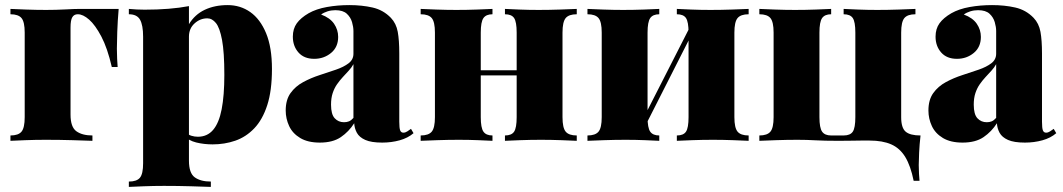

<svg xmlns="http://www.w3.org/2000/svg" viewBox="-20 -553 4175 754"><path d="M446 -518Q442 -471 440.5 -428Q439 -385 439 -362Q439 -341 440 -322Q441 -303 442 -290H419Q402 -364 378 -409.5Q354 -455 330 -476Q306 -497 286 -497Q286 -497 285.5 -497Q285 -497 285 -497Q271 -497 264 -485.5Q257 -474 257 -445V-103Q257 -54 280 -37.5Q303 -21 343 -21V0Q315 -1 265 -2.5Q215 -4 159 -4Q119 -4 80 -2.5Q41 -1 21 0V-21Q52 -21 64.5 -36Q77 -51 77 -93V-425Q77 -467 64.5 -482Q52 -497 21 -497V-518Q41 -517 82 -515.5Q123 -514 161 -514Q200 -514 237 -516Q274 -518 293 -518Z M722 -529V78Q722 127 745 143.5Q768 160 808 160V181Q780 180 730 178.5Q680 177 624 177Q584 177 545 178.5Q506 180 486 181V160Q517 160 529.5 145Q542 130 542 88V-409Q542 -454 530 -475.5Q518 -497 486 -497V-518Q518 -515 548 -515Q598 -515 641.5 -518.5Q685 -522 722 -529ZM874 -533Q924 -533 963 -505.5Q1002 -478 1025 -422.5Q1048 -367 1048 -282Q1048 -197 1029.5 -140Q1011 -83 978.5 -49Q946 -15 904 -0.5Q862 14 815 14Q781 14 750.5 6.5Q720 -1 700 -22L710 -35Q718 -24 731 -20Q744 -16 757 -16Q794 -16 817 -43Q840 -70 850.5 -124Q861 -178 861 -259Q861 -348 852 -396Q843 -444 828 -462.5Q813 -481 794 -481Q766 -481 744 -461Q722 -441 722 -409V-458Q745 -496 784 -514.5Q823 -533 874 -533Z M1236 7Q1189 7 1159 -11Q1129 -29 1115.5 -58Q1102 -87 1102 -119Q1102 -161 1121 -187.5Q1140 -214 1170.5 -230.5Q1201 -247 1235 -258Q1269 -269 1299.5 -279.5Q1330 -290 1349 -304.5Q1368 -319 1368 -342V-431Q1368 -447 1362.5 -466Q1357 -485 1342 -499Q1327 -513 1297 -513Q1281 -513 1266.5 -508.5Q1252 -504 1241 -496Q1276 -483 1292 -459.5Q1308 -436 1308 -408Q1308 -368 1280 -345Q1252 -322 1214 -322Q1174 -322 1152 -347Q1130 -372 1130 -409Q1130 -440 1145.5 -461.5Q1161 -483 1192 -501Q1222 -518 1264 -525.5Q1306 -533 1352 -533Q1401 -533 1443 -523.5Q1485 -514 1515 -483Q1536 -461 1542 -428Q1548 -395 1548 -343V-75Q1548 -50 1551.5 -41Q1555 -32 1564 -32Q1572 -32 1579.5 -37Q1587 -42 1594 -47L1604 -30Q1582 -11 1549.5 -2Q1517 7 1481 7Q1438 7 1414.5 -3.5Q1391 -14 1381.5 -31.5Q1372 -49 1371 -69Q1350 -36 1318.5 -14.5Q1287 7 1236 7ZM1331 -73Q1342 -73 1350.5 -76.5Q1359 -80 1368 -90V-301Q1361 -288 1349.5 -275.5Q1338 -263 1326 -250Q1314 -237 1303.5 -222Q1293 -207 1286.5 -187.5Q1280 -168 1280 -142Q1280 -104 1294.5 -88.5Q1309 -73 1331 -73Z M2245 -518V-497Q2214 -497 2201.5 -482Q2189 -467 2189 -425V-93Q2189 -51 2201.5 -36Q2214 -21 2245 -21V0Q2225 -1 2184.5 -2.5Q2144 -4 2105 -4Q2063 -4 2023 -2.5Q1983 -1 1963 0V-21Q1989 -21 1999 -36Q2009 -51 2009 -93V-425Q2009 -467 1999 -482Q1989 -497 1963 -497V-518Q1982 -517 2019 -515.5Q2056 -514 2095 -514Q2137 -514 2180 -515.5Q2223 -517 2245 -518ZM1914 -518V-497Q1889 -497 1878.5 -482Q1868 -467 1868 -425V-93Q1868 -51 1878.5 -36Q1889 -21 1914 -21V0Q1895 -1 1858 -2.5Q1821 -4 1782 -4Q1740 -4 1697 -2.5Q1654 -1 1632 0V-21Q1663 -21 1675.5 -36Q1688 -51 1688 -93V-425Q1688 -467 1675.5 -482Q1663 -497 1632 -497V-518Q1652 -517 1693 -515.5Q1734 -514 1772 -514Q1814 -514 1854 -515.5Q1894 -517 1914 -518ZM2077 -277V-257H1795V-277Z M2920 -518V-497Q2889 -497 2876.5 -482Q2864 -467 2864 -425V-93Q2864 -51 2876.5 -36Q2889 -21 2920 -21V0Q2900 -1 2859.5 -2.5Q2819 -4 2780 -4Q2738 -4 2698 -2.5Q2658 -1 2638 0V-21Q2664 -21 2674 -36Q2684 -51 2684 -93V-425Q2684 -467 2674 -482Q2664 -497 2638 -497V-518Q2657 -517 2694 -515.5Q2731 -514 2770 -514Q2812 -514 2855 -515.5Q2898 -517 2920 -518ZM2569 -518V-497Q2544 -497 2533.5 -482Q2523 -467 2523 -425V-93Q2523 -51 2533.5 -36Q2544 -21 2569 -21V0Q2550 -1 2513 -2.5Q2476 -4 2437 -4Q2395 -4 2352 -2.5Q2309 -1 2287 0V-21Q2318 -21 2330.5 -36Q2343 -51 2343 -93V-425Q2343 -467 2330.5 -482Q2318 -497 2287 -497V-518Q2307 -517 2348 -515.5Q2389 -514 2427 -514Q2469 -514 2509 -515.5Q2549 -517 2569 -518ZM2697 -462 2714 -453 2502 -35 2484 -44Z M3575 -518V-497Q3544 -497 3531.5 -482Q3519 -467 3519 -425V-93Q3519 -51 3536.5 -36Q3554 -21 3595 -21Q3591 14 3589.5 46Q3588 78 3588 95Q3588 113 3589 129.5Q3590 146 3591 157H3568Q3556 98 3535 63.5Q3514 29 3480 14Q3446 -1 3395 -1Q3376 -1 3360.5 -1Q3345 -1 3325 -0.5Q3305 0 3273 0Q3217 0 3182.5 -2Q3148 -4 3112 -4Q3070 -4 3027 -2.5Q2984 -1 2962 0V-21Q2993 -21 3005.5 -36Q3018 -51 3018 -93V-425Q3018 -467 3005.5 -482Q2993 -497 2962 -497V-518Q2982 -517 3023 -515.5Q3064 -514 3102 -514Q3144 -514 3184 -515.5Q3224 -517 3244 -518V-497Q3219 -497 3208.5 -482Q3198 -467 3198 -425V-93Q3198 -51 3208.5 -36Q3219 -21 3244 -21H3293Q3319 -21 3329 -36Q3339 -51 3339 -93V-425Q3339 -467 3329 -482Q3319 -497 3293 -497V-518Q3312 -517 3349 -515.5Q3386 -514 3425 -514Q3467 -514 3510 -515.5Q3553 -517 3575 -518Z M3760 7Q3713 7 3683 -11Q3653 -29 3639.5 -58Q3626 -87 3626 -119Q3626 -161 3645 -187.5Q3664 -214 3694.5 -230.5Q3725 -247 3759 -258Q3793 -269 3823.5 -279.5Q3854 -290 3873 -304.5Q3892 -319 3892 -342V-431Q3892 -447 3886.5 -466Q3881 -485 3866 -499Q3851 -513 3821 -513Q3805 -513 3790.5 -508.5Q3776 -504 3765 -496Q3800 -483 3816 -459.5Q3832 -436 3832 -408Q3832 -368 3804 -345Q3776 -322 3738 -322Q3698 -322 3676 -347Q3654 -372 3654 -409Q3654 -440 3669.5 -461.5Q3685 -483 3716 -501Q3746 -518 3788 -525.5Q3830 -533 3876 -533Q3925 -533 3967 -523.5Q4009 -514 4039 -483Q4060 -461 4066 -428Q4072 -395 4072 -343V-75Q4072 -50 4075.5 -41Q4079 -32 4088 -32Q4096 -32 4103.5 -37Q4111 -42 4118 -47L4128 -30Q4106 -11 4073.5 -2Q4041 7 4005 7Q3962 7 3938.5 -3.5Q3915 -14 3905.5 -31.5Q3896 -49 3895 -69Q3874 -36 3842.5 -14.5Q3811 7 3760 7ZM3855 -73Q3866 -73 3874.5 -76.5Q3883 -80 3892 -90V-301Q3885 -288 3873.5 -275.5Q3862 -263 3850 -250Q3838 -237 3827.5 -222Q3817 -207 3810.5 -187.5Q3804 -168 3804 -142Q3804 -104 3818.5 -88.5Q3833 -73 3855 -73Z"/></svg>

Font: Playfair Display Black
Style: Regular
Weight: 900
Designer: Claus Eggers Sørensen
Foundry: Claus Eggers Sørensen
Version: Version 1.203